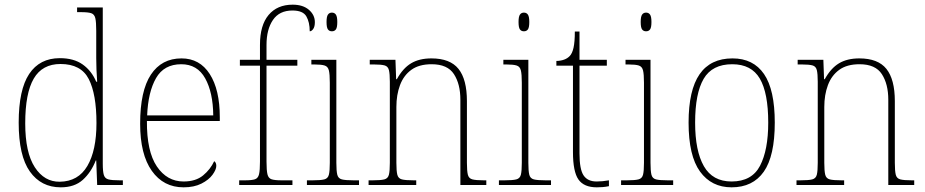

<svg xmlns="http://www.w3.org/2000/svg" viewBox="-20 -792 3960 822"><path d="M240 10Q156 10 108 -57.5Q60 -125 60 -267Q60 -408 105 -475.5Q150 -543 236 -543Q296 -543 334 -516Q372 -489 392 -442H396Q394 -469 393 -494.5Q392 -520 392 -543V-660Q392 -698 388 -714.5Q384 -731 370.5 -735.5Q357 -740 327 -740H310V-760H420V-91Q420 -58 424.5 -43Q429 -28 444 -24Q459 -20 492 -20H506V0H396L392 -105H390Q370 -54 334.5 -22Q299 10 240 10ZM236 -14Q315 -15 354 -81.5Q393 -148 393 -265Q393 -389 360 -453.5Q327 -518 239 -518Q161 -518 124.5 -455.5Q88 -393 88 -264Q88 -139 129 -76Q170 -13 236 -14Z M766 10Q680 10 630 -60.5Q580 -131 580 -262Q580 -403 626 -472.5Q672 -542 757 -542Q835 -542 878 -475Q921 -408 921 -290V-274H609Q608 -144 651.5 -79.5Q695 -15 766 -15Q818 -15 849.5 -41Q881 -67 897 -102Q906 -96 906 -82Q906 -66 890 -44Q874 -22 842.5 -6Q811 10 766 10ZM893 -298Q892 -396 858.5 -456.5Q825 -517 756 -517Q682 -517 648 -457.5Q614 -398 610 -298Z M1004 0V-20H1030Q1058 -20 1071.5 -24.5Q1085 -29 1089 -46Q1093 -63 1093 -100V-511H1007V-536H1093V-600Q1093 -684 1130 -728Q1167 -772 1233 -772Q1277 -772 1302.5 -750Q1328 -728 1328 -697Q1328 -678 1321 -668Q1314 -658 1306 -658Q1306 -697 1291.5 -722Q1277 -747 1232 -747Q1176 -747 1148.5 -706.5Q1121 -666 1121 -600V-536H1253V-511H1121V-100Q1121 -63 1125 -46Q1129 -29 1142.5 -24.5Q1156 -20 1184 -20H1232V0Z M1401 -658Q1390 -658 1384 -666Q1378 -674 1378 -698Q1378 -721 1384 -729.5Q1390 -738 1401 -738Q1412 -738 1418 -729.5Q1424 -721 1424 -698Q1424 -674 1418 -666Q1412 -658 1401 -658ZM1294 0V-20H1319Q1353 -20 1368.5 -24Q1384 -28 1388 -44Q1392 -60 1392 -95V-438Q1392 -474 1388 -490.5Q1384 -507 1370 -511.5Q1356 -516 1327 -516H1313V-536H1420V-95Q1420 -60 1424 -44Q1428 -28 1443.5 -24Q1459 -20 1493 -20H1517V0Z M1558 0V-20H1576Q1610 -20 1625.5 -24Q1641 -28 1645 -44Q1649 -60 1649 -95V-442Q1649 -476 1645 -492Q1641 -508 1626.5 -512Q1612 -516 1582 -516H1563V-536H1673L1676 -453H1679Q1705 -500 1740 -521Q1775 -542 1827 -542Q1907 -542 1943 -497Q1979 -452 1979 -359V-95Q1979 -60 1983 -44Q1987 -28 2002.5 -24Q2018 -20 2051 -20H2062V0H1951V-365Q1951 -432 1923.5 -474.5Q1896 -517 1828 -517Q1774 -517 1741 -493Q1708 -469 1692.5 -427.5Q1677 -386 1677 -334V-95Q1677 -60 1681 -44Q1685 -28 1700.5 -24Q1716 -20 1750 -20H1762V0Z M2223 -658Q2212 -658 2206 -666Q2200 -674 2200 -698Q2200 -721 2206 -729.5Q2212 -738 2223 -738Q2234 -738 2240 -729.5Q2246 -721 2246 -698Q2246 -674 2240 -666Q2234 -658 2223 -658ZM2116 0V-20H2141Q2175 -20 2190.5 -24Q2206 -28 2210 -44Q2214 -60 2214 -95V-438Q2214 -474 2210 -490.5Q2206 -507 2192 -511.5Q2178 -516 2149 -516H2135V-536H2242V-95Q2242 -60 2246 -44Q2250 -28 2265.5 -24Q2281 -20 2315 -20H2339V0Z M2535 10Q2480 10 2456.5 -23.5Q2433 -57 2433 -141V-511H2362V-531Q2400 -532 2419 -552Q2430 -563 2435.5 -588Q2441 -613 2441 -657H2461V-536H2578V-511H2461V-135Q2461 -67 2478.5 -41Q2496 -15 2534 -15Q2560 -15 2587 -20V5Q2573 8 2560 9Q2547 10 2535 10Z M2746 -658Q2735 -658 2729 -666Q2723 -674 2723 -698Q2723 -721 2729 -729.5Q2735 -738 2746 -738Q2757 -738 2763 -729.5Q2769 -721 2769 -698Q2769 -674 2763 -666Q2757 -658 2746 -658ZM2639 0V-20H2664Q2698 -20 2713.5 -24Q2729 -28 2733 -44Q2737 -60 2737 -95V-438Q2737 -474 2733 -490.5Q2729 -507 2715 -511.5Q2701 -516 2672 -516H2658V-536H2765V-95Q2765 -60 2769 -44Q2773 -28 2788.5 -24Q2804 -20 2838 -20H2862V0Z M3112 10Q3026 10 2977 -57.5Q2928 -125 2928 -267Q2928 -406 2975 -474Q3022 -542 3116 -542Q3205 -542 3251 -475Q3297 -408 3297 -267Q3297 -124 3250 -57Q3203 10 3112 10ZM3112 -15Q3199 -15 3234 -82.5Q3269 -150 3269 -267Q3269 -394 3233 -455.5Q3197 -517 3115 -517Q3029 -517 2992.5 -454.5Q2956 -392 2956 -267Q2956 -146 2993.5 -80.5Q3031 -15 3112 -15Z M3390 0V-20H3408Q3442 -20 3457.5 -24Q3473 -28 3477 -44Q3481 -60 3481 -95V-442Q3481 -476 3477 -492Q3473 -508 3458.5 -512Q3444 -516 3414 -516H3395V-536H3505L3508 -453H3511Q3537 -500 3572 -521Q3607 -542 3659 -542Q3739 -542 3775 -497Q3811 -452 3811 -359V-95Q3811 -60 3815 -44Q3819 -28 3834.5 -24Q3850 -20 3883 -20H3894V0H3783V-365Q3783 -432 3755.5 -474.5Q3728 -517 3660 -517Q3606 -517 3573 -493Q3540 -469 3524.5 -427.5Q3509 -386 3509 -334V-95Q3509 -60 3513 -44Q3517 -28 3532.5 -24Q3548 -20 3582 -20H3594V0Z"/></svg>

Font: Noto Serif Hebrew SemiCondensed Thin
Style: Regular
Weight: 100
Width: 4
Designer: Monotype Design Team
Foundry: Monotype Imaging Inc.
Version: Version 2.004; ttfautohint (v1.8.4.7-5d5b)